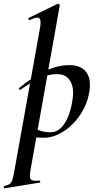

<svg xmlns="http://www.w3.org/2000/svg" viewBox="-92 -746 523 1041"><path d="M-67 275Q-70 276 -71.5 270Q-73 264 -69 263Q-49 258 -39.5 251.5Q-30 245 -25 229.5Q-20 214 -15 185L124 -589Q133 -637 121.5 -647Q110 -657 69 -637Q65 -636 62.5 -642Q60 -648 64 -649L220 -725Q225 -727 229 -723Q233 -719 232 -717L73 178Q66 217 75.5 227Q85 237 120 233Q124 233 126 238Q128 243 123 244ZM145 1Q120 1 95.5 -2Q71 -5 57 -8L67 -70Q88 -54 115 -41.5Q142 -29 182 -29Q216 -29 240.5 -54.5Q265 -80 281 -123Q297 -166 303 -220Q307 -252 300 -280Q293 -308 273 -326Q253 -344 216 -344Q172 -344 125 -322.5Q78 -301 20 -260Q16 -256 12.5 -261Q9 -266 13 -270Q77 -323 147.5 -358Q218 -393 285 -393Q345 -393 374 -357Q403 -321 393 -253Q386 -202 362 -156Q338 -110 303 -74.5Q268 -39 227 -19Q186 1 145 1Z"/></svg>

Font: Cormorant Infant Light
Style: Bold Italic
Weight: 700
Italic angle: -10°
Version: Version 4.001